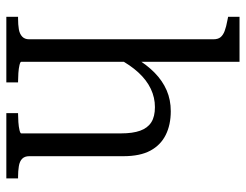

<svg xmlns="http://www.w3.org/2000/svg" viewBox="-105 -671 776 606"><g transform="rotate(90 283.0 -368.0)"><path d="M175 -736V-47Q175 -44 185.5 -41.5Q196 -39 210.5 -38Q225 -37 237 -37H240V0H33V-37H38Q58 -37 72.5 -39.5Q87 -42 95.5 -50Q104 -58 104 -72V-653Q104 -668 97.5 -676Q91 -684 78 -689Q65 -694 43 -698L33 -700V-736ZM543 0H337V-37H339Q351 -37 365.5 -38Q380 -39 390.5 -41.5Q401 -44 401 -47V-362Q401 -399 392.5 -422.5Q384 -446 366 -457.5Q348 -469 318 -469Q288 -469 260.5 -456Q233 -443 209 -417Q185 -391 165 -353L162 -406Q184 -443 209.5 -468Q235 -493 265 -506Q295 -519 331 -519Q374 -519 406 -503Q438 -487 455.5 -454.5Q473 -422 473 -369V-72Q473 -58 481 -50Q489 -42 504.5 -39.5Q520 -37 538 -37H543Z"/></g></svg>

Font: Roboto Serif 28pt Condensed Light
Style: Regular
Weight: 300
Width: 3
Designer: Greg Gazdowicz
Foundry: Commercial Type
Version: Version 1.008